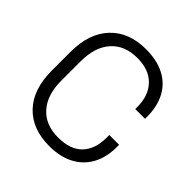

<svg xmlns="http://www.w3.org/2000/svg" viewBox="-193 -860 1020 1020"><g transform="rotate(45 317.0 -350.0)"><path d="M55.5 -421.2Q55.5 -559.5 128.8 -636.8Q202 -714 330 -714Q411.8 -714 469.8 -683.8Q527.8 -653.5 557.4 -596.9Q587 -540.2 587 -463.5V-448.5H513.5V-464Q513.5 -549.2 465.6 -598.9Q417.8 -648.5 330 -648.5Q234.8 -648.5 181.9 -589Q129 -529.5 129 -423.2V-276.8Q129 -170.5 182.2 -111Q235.5 -51.5 330 -51.5Q421.5 -51.5 467.5 -99.2Q513.5 -147 513.5 -233.8V-253.5H587V-234.2Q587 -158.2 555.9 -102Q524.8 -45.8 467.1 -15.9Q409.5 14 330 14Q200.5 14 128 -62.9Q55.5 -139.8 55.5 -278.8Z"/></g></svg>

Font: Space Grotesk Variable
Style: Regular
Weight: 400
Designer: Florian Karsten (Space Grotesk), Colophon Foundry (Space Mono)
Foundry: Florian Karsten
Version: Version 1.106